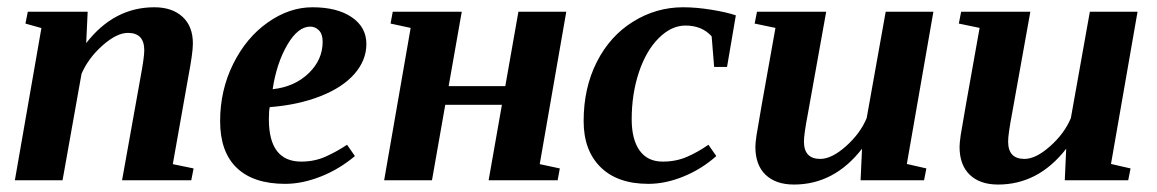

<svg xmlns="http://www.w3.org/2000/svg" viewBox="-20 -491 3151 523"><path d="M373 -354Q373 -401.4 328.6 -401.4Q297.9 -401.4 259.3 -367.2Q220.7 -333 202.1 -290L150.4 0H20.5L92.8 -414.6L49.3 -426.8L55.7 -459H218.8L214.8 -373.5Q290.5 -471.2 400.4 -471.2Q448.7 -471.2 477.1 -445.3Q505.4 -419.4 505.4 -372.6Q505.4 -347.2 493.2 -283.2L450.7 -43.9L507.3 -32.2L501 0H312.5L362.3 -277.8Q373 -334.5 373 -354Z M978 -371.1Q978 -327.1 945.8 -290Q913.6 -252.9 852.8 -229Q792 -205.1 714.8 -199.2Q712.4 -189.5 712.4 -166Q712.4 -50.8 800.8 -50.8Q836.9 -50.8 867.7 -64.7Q898.4 -78.6 925.3 -96.7L946.8 -65.9Q903.8 -29.8 853.5 -10Q803.2 9.8 756.8 9.8Q670.4 9.8 625 -33.7Q579.6 -77.1 579.6 -161.1Q579.6 -245.1 615.2 -316.9Q650.9 -388.7 709.5 -429.9Q768.1 -471.2 831.1 -471.2Q898.4 -471.2 938.2 -444.1Q978 -417 978 -371.1ZM722.7 -248Q782.2 -254.4 820.6 -291.3Q858.9 -328.1 858.9 -377.4Q858.9 -397.9 848.9 -408.2Q838.9 -418.5 825.2 -418.5Q791.5 -418.5 762.5 -368.7Q733.4 -318.8 722.7 -248Z M1347.2 -205.6H1192.9L1156.7 0H1026.4L1098.6 -415L1043.9 -426.8L1049.8 -459H1237.8L1202.1 -256.3H1356.4L1392.1 -459H1522.5L1450.2 -43.9L1504.9 -32.2L1499 0H1311Z M1746.1 9.8Q1662.1 9.8 1616 -35.6Q1569.8 -81.1 1569.8 -161.1Q1569.8 -251.5 1605.7 -322.3Q1641.6 -393.1 1704.6 -432.1Q1767.6 -471.2 1840.8 -471.2Q1876 -471.2 1917.2 -464.6Q1958.5 -458 1984.4 -449.2L1960.4 -308.6H1925.3L1918.5 -392.1Q1892.1 -421.4 1847.2 -421.4Q1808.6 -421.4 1774.2 -387Q1739.7 -352.5 1720.2 -293.7Q1700.7 -234.9 1700.7 -166Q1700.7 -111.3 1722.2 -81.1Q1743.7 -50.8 1785.2 -50.8Q1821.8 -50.8 1851.8 -64Q1881.8 -77.1 1909.7 -96.7L1931.2 -65.9Q1891.1 -30.3 1842 -10.3Q1793 9.8 1746.1 9.8Z M2169.9 -105.5Q2169.9 -58.1 2214.4 -58.1Q2245.6 -58.1 2284.7 -93Q2323.7 -127.9 2340.8 -169.4L2392.6 -459H2522.5L2450.2 -44.4L2503.4 -32.2L2497.1 0H2324.2L2328.1 -85.9Q2252.4 11.7 2142.6 11.7Q2093.3 11.7 2065.4 -14.9Q2037.6 -41.5 2037.6 -91.3Q2037.6 -100.6 2040.8 -123Q2043.9 -145.5 2092.3 -415L2035.6 -426.8L2042 -459H2230.5L2180.7 -181.6Q2169.9 -125.5 2169.9 -105.5Z M2726.1 -105.5Q2726.1 -58.1 2770.5 -58.1Q2801.8 -58.1 2840.8 -93Q2879.9 -127.9 2897 -169.4L2948.7 -459H3078.6L3006.3 -44.4L3059.6 -32.2L3053.2 0H2880.4L2884.3 -85.9Q2808.6 11.7 2698.7 11.7Q2649.4 11.7 2621.6 -14.9Q2593.8 -41.5 2593.8 -91.3Q2593.8 -100.6 2596.9 -123Q2600.1 -145.5 2648.4 -415L2591.8 -426.8L2598.1 -459H2786.6L2736.8 -181.6Q2726.1 -125.5 2726.1 -105.5Z"/></svg>

Font: Liberation Serif
Style: Bold Italic
Weight: 700
Italic angle: -16.333°
Designer: Steve Matteson
Foundry: Ascender Corporation
Version: Version 2.1.5